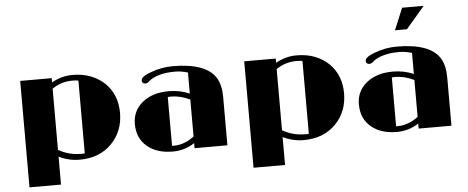

<svg xmlns="http://www.w3.org/2000/svg" viewBox="-57 -917 2967 1218"><g transform="rotate(-5 1427.0 -308.5)"><path d="M416.5 9.3Q348.6 9.3 285.2 -21.5V156.2H84.5V-521.5H285.2V-494.6Q349.1 -530.3 416 -530.3Q482.9 -530.3 534.2 -510.3Q585.4 -490.2 622.1 -455.1Q697.8 -380.9 697.8 -265.1Q697.8 -148.4 623 -71.3Q545.9 9.3 416.5 9.3ZM415 -494.6Q342.8 -494.6 285.2 -454.6V-64.9Q351.1 -26.9 428.7 -26.9H441.4Q447.3 -26.9 452.6 -27.8V-491.7Q434.1 -494.6 415 -494.6Z M1149.4 -32.2Q1086.9 9.3 1010.7 9.3Q909.7 9.3 848.6 -41.5Q785.2 -93.8 785.2 -186.5Q785.2 -268.6 848.1 -321.3Q912.6 -374.5 1017.6 -374.5Q1087.9 -374.5 1149.4 -347.7V-481.9Q1105 -494.6 1071 -494.6Q1037.1 -494.6 1013.7 -491.7Q990.2 -488.8 969.2 -482.9Q923.8 -470.2 900.4 -448.7Q886.7 -436 875.5 -436Q864.3 -436 858.4 -441.7Q852.5 -447.3 852.5 -454.1Q852.5 -460.9 855 -466.6Q857.4 -472.2 864.3 -478Q878.9 -490.7 913.1 -503.4Q983.9 -530.3 1055.2 -530.3Q1272 -530.3 1332 -426.8Q1358.4 -380.9 1358.4 -306.2V0H1149.4ZM1149.4 -309.6Q1087.9 -339.4 1026.9 -339.4Q1017.1 -339.4 1008.3 -337.9V-27.3Q1010.7 -26.9 1013.7 -26.9Q1016.6 -26.9 1019.5 -26.9Q1086.4 -26.9 1149.4 -74.2Z M1843.3 9.3Q1775.4 9.3 1711.9 -21.5V156.2H1511.2V-521.5H1711.9V-494.6Q1775.9 -530.3 1842.8 -530.3Q1909.7 -530.3 1960.9 -510.3Q2012.2 -490.2 2048.8 -455.1Q2124.5 -380.9 2124.5 -265.1Q2124.5 -148.4 2049.8 -71.3Q1972.7 9.3 1843.3 9.3ZM1841.8 -494.6Q1769.5 -494.6 1711.9 -454.6V-64.9Q1777.8 -26.9 1855.5 -26.9H1868.2Q1874 -26.9 1879.4 -27.8V-491.7Q1860.8 -494.6 1841.8 -494.6Z M2576.2 -32.2Q2513.7 9.3 2437.5 9.3Q2336.4 9.3 2275.4 -41.5Q2211.9 -93.8 2211.9 -186.5Q2211.9 -268.6 2274.9 -321.3Q2339.4 -374.5 2444.3 -374.5Q2514.6 -374.5 2576.2 -347.7V-481.9Q2531.7 -494.6 2497.8 -494.6Q2463.9 -494.6 2440.4 -491.7Q2417 -488.8 2396 -482.9Q2350.6 -470.2 2327.1 -448.7Q2313.5 -436 2302.2 -436Q2291 -436 2285.2 -441.7Q2279.3 -447.3 2279.3 -454.1Q2279.3 -460.9 2281.7 -466.6Q2284.2 -472.2 2291 -478Q2305.7 -490.7 2339.8 -503.4Q2410.6 -530.3 2481.9 -530.3Q2698.7 -530.3 2758.8 -426.8Q2785.2 -380.9 2785.2 -306.2V0H2576.2ZM2576.2 -309.6Q2514.6 -339.4 2453.6 -339.4Q2443.8 -339.4 2435.1 -337.9V-27.3Q2437.5 -26.9 2440.4 -26.9Q2443.4 -26.9 2446.3 -26.9Q2513.2 -26.9 2576.2 -74.2ZM2538.6 -772.9H2675.8L2557.1 -634.3H2481Z"/></g></svg>

Font: Limelight
Style: Regular
Weight: 400
Designer: Nicole Fally
Foundry: Nicole Fally
Version: Version 1.002